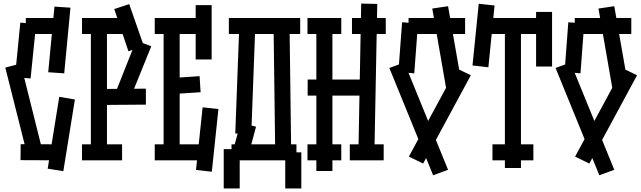

<svg xmlns="http://www.w3.org/2000/svg" viewBox="-20 -901 3600 1079"><path d="M286.1 -863.8 376 -857.9 340.8 -488.8 251 -495.1ZM133.8 -28.8 9.8 -521 96.2 -543.9 219.2 -51.8ZM125 -799.8H304.2V-710H125ZM64 -467.8 94.2 -773.9 183.1 -766.1 151.9 -460ZM96.2 -90.8 316.9 -89.8V0L95.2 -1ZM248 46.9 313 -356.9 400.9 -341.8 335.9 61Z M490.7 -35.2V-765.1H581.1V-35.2ZM440.9 -89.8H666V0H440.9ZM440.9 -799.8H699.7V-710H440.9ZM533.7 -400.9 799.8 -402.8V-313L533.7 -311ZM627 -375 745.1 -672.9 830.1 -641.1 710 -344.2ZM622.1 -850.1 706.1 -877.9 788.1 -643.1 701.7 -612.8Z M899.4 -35.2V-765.1H989.7V-35.2ZM849.6 -89.8H1139.6V0H849.6ZM849.6 -799.8H1133.8V-710H849.6ZM1079.6 -566.9V-872.1H1169.4V-566.9ZM1081.5 54.2 1118.7 -297.9 1207.5 -288.1 1170.4 64ZM939.5 -461.9 1101.6 -473.1 1107.4 -382.8 945.8 -372.1Z M1302.2 -150.9 1325.2 -766.1 1415 -763.2 1392.1 -147.9ZM1526.4 -60.1 1517.1 -775.9 1606.9 -776.9 1616.2 -61ZM1266.1 -799.8H1667V-710H1266.1ZM1281.2 -89.8H1646V0H1281.2ZM1288.1 -49.8 1332 -210.9 1418.9 -189 1376 -29.8ZM1583 158.2V-44.9H1673.3V158.2ZM1237.3 158.2V-63H1327.1V158.2Z M1757.8 60.1V-765.1H1848.1V60.1ZM1994.1 -40 2009.8 -880.9 2100.1 -878.9 2084 -38.1ZM1709 -454.1H2057.1V-363.8H1709ZM1708 -89.8H1897.9V0H1708ZM1708 -799.8H1897.9V-710H1708ZM1958 -799.8H2147.9V-710H1958ZM1945.8 -89.8H2136.2V0H1945.8Z M2486.8 -407.2 2409.2 -853 2498 -866.2 2576.2 -419.9ZM2414.1 84 2168 -519 2252 -549.8 2498 53.2ZM2357.9 18.1 2277.8 -21 2545.9 -517.1 2626 -478ZM2275.9 -799.8H2593.8V-710H2275.9ZM2218.8 -497.1 2239.7 -775.9 2329.1 -769 2308.1 -488.8Z M2817.4 43V-765.1H2907.7V43ZM2747.6 -89.8H2977.5V0H2747.6ZM2700.7 -799.8H3055.7V-710H2700.7ZM2992.7 -526.9V-834H3082.5V-526.9ZM2635.3 -533.2 2670.4 -879.9 2759.3 -870.1 2724.6 -522.9Z M3420.9 -407.2 3343.3 -853 3432.1 -866.2 3510.3 -419.9ZM3348.1 84 3102.1 -519 3186 -549.8 3432.1 53.2ZM3292 18.1 3211.9 -21 3480 -517.1 3560.1 -478ZM3210 -799.8H3527.8V-710H3210ZM3152.8 -497.1 3173.8 -775.9 3263.2 -769 3242.2 -488.8Z"/></svg>

Font: Opir
Style: Regular
Weight: 400
Designer: Maksym Kobuzan
Version: Version 1.000;FEAKit 1.0